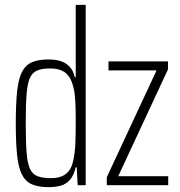

<svg xmlns="http://www.w3.org/2000/svg" viewBox="-20 -763 740 791"><path d="M180 8Q139 8 112 -3.5Q85 -15 70.5 -43.5Q56 -72 50.5 -123.5Q45 -175 45 -255Q45 -335 50.5 -386.5Q56 -438 70.5 -466.5Q85 -495 111.5 -506.5Q138 -518 180 -518Q211 -518 232 -510.5Q253 -503 267.5 -487.5Q282 -472 288 -445H292V-743H333V0H300L296 -74H292Q284 -40 268 -22Q252 -4 230 2Q208 8 180 8ZM190 -29Q229 -29 251.5 -46.5Q274 -64 282 -102Q289 -135 290.5 -172.5Q292 -210 292 -268Q292 -308 290.5 -341Q289 -374 284 -397Q274 -443 251 -462Q228 -481 186 -481Q154 -481 134 -473Q114 -465 103.5 -442.5Q93 -420 89.5 -375Q86 -330 86 -255Q86 -180 89.5 -135Q93 -90 103.5 -67.5Q114 -45 135 -37Q156 -29 190 -29ZM420 0V-33L625 -473H427V-510H672V-477L467 -37H673V0Z"/></svg>

Font: Saira ExtraCondensed ExtraLight
Style: Regular
Weight: 250
Width: 2
Designer: Hector Gatti with collaboration of the Omnibus-Type team
Foundry: Omnibus-Type
Version: Version 1.101